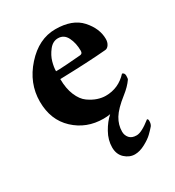

<svg xmlns="http://www.w3.org/2000/svg" viewBox="-159 -533 768 841"><g transform="rotate(-30 224.5 -112.5)"><path d="M364.3 -36.1Q314.5 2.9 295.9 33.7Q277.3 64.5 277.3 98.6Q277.3 117.2 289.1 130.9Q300.8 144.5 325.2 144.5Q350.6 144.5 398.4 106.4Q404.3 106.4 404.3 117.2Q404.3 132.8 397.5 141.6Q386.7 154.3 371.6 168.9Q356.4 183.6 329.1 198.2Q301.8 212.9 277.3 212.9Q250 212.9 227.5 192.4Q205.1 171.9 205.1 136.7Q205.1 99.6 225.1 64Q245.1 28.3 270.5 5.9Q253.9 8.8 236.3 8.8Q150.4 8.8 90.8 -46.9Q31.2 -102.5 31.2 -195.3Q31.2 -288.1 97.7 -362.3Q164.1 -436.5 248 -436.5Q334 -436.5 376.5 -389.2Q418.9 -341.8 418.9 -289.1Q418.9 -272.5 411.1 -260.7Q403.3 -249 392.6 -248Q304.7 -240.2 158.2 -236.3Q158.2 -188.5 172.9 -153.8Q187.5 -119.1 210.4 -103Q233.4 -86.9 254.4 -80.1Q275.4 -73.2 294.9 -73.2Q359.4 -73.2 404.3 -122.1Q416 -119.1 416 -104.5Q416 -89.8 413.1 -85.9Q395.5 -60.5 364.3 -36.1ZM159.2 -275.4Q166 -274.4 216.8 -277.8Q267.6 -281.2 285.2 -283.2Q297.9 -284.2 297.9 -298.8Q297.9 -337.9 283.2 -367.2Q268.6 -396.5 238.3 -396.5Q211.9 -396.5 192.9 -372.1Q173.8 -347.7 166.5 -321.8Q159.2 -295.9 159.2 -275.4Z"/></g></svg>

Font: Crimson
Style: Bold
Weight: 700
Version: Version 0.8 ; ttfautohint (v1.00) -l 8 -r 50 -G 200 -x 14 -D